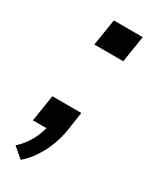

<svg xmlns="http://www.w3.org/2000/svg" viewBox="-174 -547 609 753"><g transform="rotate(30 130.5 -170.0)"><path d="M62 158 16 119Q36 101 51.5 79Q67 57 77 31.5Q87 6 92 -17L108 0H26L45 -120H176L163 -32Q157 3 144 37Q131 71 110.5 102.5Q90 134 62 158ZM86 -378 105 -498H236L217 -378Z"/></g></svg>

Font: Nunito Sans 7pt SemiCondensed SemiBold
Style: Italic
Weight: 600
Width: 4
Italic angle: -9°
Designer: Vernon Adams
Foundry: Vernon Adams
Version: Version 3.101;gftools[0.9.27]